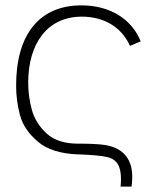

<svg xmlns="http://www.w3.org/2000/svg" viewBox="-20 -575 579 715"><path d="M470 120C471.5 107 472.5 95 472.5 83.5C472.5 21 442.5 -23.5 371 -35C345.5 -39 309.5 -40 275 -40H271C220.5 -40 181 -52.5 153.5 -78C126 -103.5 107.5 -133 98.5 -166.5C89.5 -200 85 -233 85 -266.5V-270C86 -411.5 155 -513 285 -513C368.5 -513 434 -472.5 464 -404L504 -421C469 -506.5 387.5 -555 283 -555C128 -555 40 -448.5 40 -256C40 -218.5 45 -181.5 54.5 -146C64 -110 86 -77.5 120.5 -48C154.5 -18.5 204.5 -2.5 271 0H276.5C324 2 357.5 5 377.5 9.5C417.5 18 430.5 46.5 430.5 92C430.5 100.5 430 110 429 120Z"/></svg>

Font: Vela Sans ExtLt
Style: Regular
Weight: 200
Designer: Principal design: Mikhail Sharanda - project Manrope.
Design modification: Ravid Balaliev
Foundry: Mikhail Sharanda
Version: Version 1.001